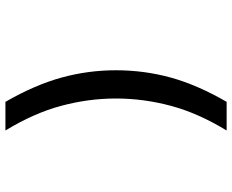

<svg xmlns="http://www.w3.org/2000/svg" viewBox="-92 -646 835 690"><g transform="rotate(90 325.0 -300.5)"><path d="M345.5 97Q284.5 -9 258.2 -104.8Q232 -200.5 232 -300Q232 -401.5 258.2 -497Q284.5 -592.5 345.5 -698H448.5Q386 -595.5 359.8 -497.5Q333.5 -399.5 333.5 -300Q333.5 -201.5 359.8 -103.5Q386 -5.5 448.5 97Z"/></g></svg>

Font: Azeret Mono Thin
Style: Regular
Weight: 100
Designer: Martin Vácha
Foundry: Displaay
Version: Version 1.002